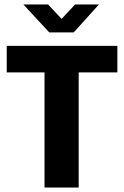

<svg xmlns="http://www.w3.org/2000/svg" viewBox="-20 -834 551 854"><path d="M502 -630V-512H330V0H178V-512H10V-630ZM308 -690H199L84 -814H194L254 -750L314 -814H420Z"/></svg>

Font: Ek Mukta ExtraBold
Style: Regular
Weight: 800
Designer: Girish Dalvi and Yashodeep Gholap
Foundry: Ek Type
Version: Version 2.538;PS 1.002;hotconv 16.6.51;makeotf.lib2.5.65220;